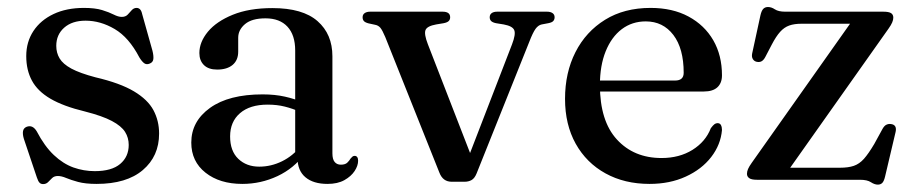

<svg xmlns="http://www.w3.org/2000/svg" viewBox="-20 -500 2537 534"><path d="M218 -442.5Q180.5 -442.5 158.5 -423Q136.5 -403.5 136.5 -372.5Q136.5 -353 145.8 -337.5Q155 -322 178.5 -309.2Q202 -296.5 245.5 -285Q314 -269 352.5 -246Q391 -223 406.8 -193.5Q422.5 -164 422.5 -128.5Q422.5 -65.5 377.2 -27Q332 11.5 248.5 11.5Q217.5 11.5 197.2 6Q177 0.5 164 -5Q151 -10.5 141 -10.5Q131 -10.5 125.2 -5Q119.5 0.5 114 6.2Q108.5 12 100 12Q93.5 12 89.8 8Q86 4 82.5 -6.5L46.5 -113.5Q42.5 -126.5 44 -135.2Q45.5 -144 54.5 -147.5Q63 -150.5 69.8 -147.2Q76.5 -144 82 -135Q104 -93 129.8 -68.8Q155.5 -44.5 184.2 -34.2Q213 -24 243.5 -24Q290.5 -24 314.2 -44Q338 -64 338 -97Q338 -117 327.8 -133.2Q317.5 -149.5 291.2 -163.5Q265 -177.5 216 -190Q156 -204.5 120.2 -225.5Q84.5 -246.5 68.8 -275.8Q53 -305 53 -344Q53 -383.5 73 -413.8Q93 -444 129 -461Q165 -478 213.5 -478Q244.5 -478 264 -472Q283.5 -466 296.2 -459.5Q309 -453 318.5 -453Q329 -453 335 -459.2Q341 -465.5 346.5 -471.8Q352 -478 360 -478Q365.5 -478 369.5 -474Q373.5 -470 375.5 -460.5L404 -359Q407.5 -345 406.5 -335.8Q405.5 -326.5 396 -323Q387.5 -319.5 381 -324.2Q374.5 -329 367.5 -340.5Q338.5 -396 299 -419.2Q259.5 -442.5 218 -442.5Z M807.5 -60.5V-70L801 -73V-359.5Q801 -402.5 779.5 -425.8Q758 -449 718.5 -449Q680.5 -449 661.5 -433Q642.5 -417 642.5 -395V-356.5Q642.5 -332.5 627 -319.5Q611.5 -306.5 584 -306.5Q560 -306.5 547.2 -319Q534.5 -331.5 534.5 -352.5Q534.5 -383 558.2 -411.8Q582 -440.5 627.5 -459Q673 -477.5 737.5 -477.5Q822 -477.5 863.2 -441.2Q904.5 -405 904.5 -343.5V-73.5Q904.5 -57 910.8 -49.5Q917 -42 928 -42Q940 -42 945.8 -47.5Q951.5 -53 955 -59Q957.5 -62 960 -64.2Q962.5 -66.5 966.5 -66.5Q971 -66.5 973.5 -63Q976 -59.5 976 -53Q976 -39 966.2 -24.2Q956.5 -9.5 937.8 1Q919 11.5 891 11.5Q851.5 11.5 829.5 -7Q807.5 -25.5 807.5 -60.5ZM512 -103.5Q512 -162.5 564.2 -200Q616.5 -237.5 710.5 -237.5Q744.5 -237.5 772.5 -231.2Q800.5 -225 822 -215L814.5 -189Q794 -198 772.2 -203.5Q750.5 -209 724.5 -209Q675 -209 647.5 -185.2Q620 -161.5 620 -120.5Q620 -80 642.8 -58.2Q665.5 -36.5 701 -36.5Q734 -36.5 764.5 -51.5Q795 -66.5 817 -94.5L827 -72Q798 -32 751.8 -10.2Q705.5 11.5 654 11.5Q591 11.5 551.5 -19.8Q512 -51 512 -103.5Z M1272 5.5H1236.5Q1224 5.5 1215.5 -0.8Q1207 -7 1202 -20L1051.5 -397Q1043.5 -416 1037.8 -422.8Q1032 -429.5 1023.5 -431L1005 -435Q995.5 -437.5 992 -441.5Q988.5 -445.5 988.5 -452Q988.5 -459.5 994.2 -463.5Q1000 -467.5 1009.5 -467.5H1211Q1232 -467.5 1232 -452Q1232 -445.5 1228 -441.5Q1224 -437.5 1214 -435.5L1193 -432Q1168 -427.5 1163.5 -416.5Q1159 -405.5 1170 -377L1296.5 -51L1273.5 -38.5L1404 -376.5Q1415 -405 1410.2 -416.2Q1405.5 -427.5 1381 -432L1359.5 -435.5Q1350 -437.5 1346 -441.5Q1342 -445.5 1342 -452Q1342 -459.5 1347.5 -463.5Q1353 -467.5 1363 -467.5H1501.5Q1511 -467.5 1516.8 -463.5Q1522.5 -459.5 1522.5 -452Q1522.5 -446 1519 -441.8Q1515.5 -437.5 1505 -435.5L1486.5 -432Q1477 -430 1469.5 -419.8Q1462 -409.5 1452 -383.5L1305.5 -17.5Q1300 -4 1291.5 0.8Q1283 5.5 1272 5.5Z M1988 -290.5Q1988 -269 1975.2 -257.2Q1962.5 -245.5 1937.5 -245.5H1618.5V-276H1857.5Q1881.5 -276 1881.5 -297.5Q1881.5 -365 1852.8 -402.8Q1824 -440.5 1776 -440.5Q1738 -440.5 1709.2 -418.8Q1680.5 -397 1664.5 -357.2Q1648.5 -317.5 1648.5 -263.5Q1648.5 -163.5 1695.8 -112Q1743 -60.5 1820 -60.5Q1869.5 -60.5 1906 -83.2Q1942.5 -106 1957 -143.5Q1963 -151.5 1967 -154.5Q1971 -157.5 1975.5 -157.5Q1982.5 -157.5 1985.2 -152Q1988 -146.5 1988 -138.5Q1984.5 -97.5 1958 -63.2Q1931.5 -29 1887.2 -8.8Q1843 11.5 1786.5 11.5Q1717 11.5 1664 -17.8Q1611 -47 1581.2 -100.2Q1551.5 -153.5 1551.5 -225Q1551.5 -298 1580.5 -355Q1609.5 -412 1662.8 -445Q1716 -478 1789.5 -478Q1850.5 -478 1895 -454Q1939.5 -430 1963.8 -388Q1988 -346 1988 -290.5Z M2451 -420 2165 -15.5 2146.5 -33.5H2316Q2339.5 -33.5 2354.8 -38.8Q2370 -44 2382.8 -58.2Q2395.5 -72.5 2411.5 -99.5L2434.5 -141.5Q2439.5 -150.5 2445.5 -153.2Q2451.5 -156 2458 -155Q2466.5 -154 2469.8 -148.5Q2473 -143 2471 -133.5L2441.5 -8.5Q2438.5 4 2433.8 8.8Q2429 13.5 2421.5 13.5Q2412.5 13.5 2402.2 6.8Q2392 0 2372 0H2085.5Q2070 0 2063.8 -4.5Q2057.5 -9 2057.5 -16.5Q2057.5 -23 2060.5 -30Q2063.5 -37 2071 -47.5L2355.5 -450L2372 -434H2209.5Q2189 -434 2175 -429Q2161 -424 2149.8 -411.5Q2138.5 -399 2126.5 -376L2108.5 -341.5Q2104 -333 2098.5 -329.8Q2093 -326.5 2085 -328Q2077.5 -329.5 2073.8 -335.8Q2070 -342 2072 -351.5L2095 -457.5Q2098 -470.5 2103 -475.5Q2108 -480.5 2116 -480.5Q2125.5 -480.5 2135.2 -474Q2145 -467.5 2164 -467.5H2436.5Q2452 -467.5 2458.2 -463.5Q2464.5 -459.5 2464.5 -451Q2464.5 -445 2461.5 -437.8Q2458.5 -430.5 2451 -420Z"/></svg>

Font: Fraunces 24pt
Style: Regular
Weight: 400
Version: Version 1.000;[b76b70a41]